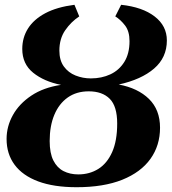

<svg xmlns="http://www.w3.org/2000/svg" viewBox="-20 -771 717 802"><path d="M300 11Q205 11 139.8 -13.2Q74.5 -37.5 41 -82.8Q7.5 -128 7.5 -190.5Q7.5 -243 33.8 -290.2Q60 -337.5 110.8 -371.5Q161.5 -405.5 235 -416.5Q164 -430.5 118.5 -467.2Q73 -504 73 -566.5Q73 -614 97 -652Q121 -690 169.2 -715.8Q217.5 -741.5 291 -751L311 -702.5Q277 -680 252.5 -644.8Q228 -609.5 228 -559.5Q228 -519 246.8 -493.2Q265.5 -467.5 295.8 -455.5Q326 -443.5 359.5 -443.5Q404.5 -443.5 441 -460.5Q477.5 -477.5 499.2 -512.2Q521 -547 521 -599Q521 -640.5 502.2 -664.8Q483.5 -689 461.5 -702.5L486 -751Q575 -741.5 626 -702.2Q677 -663 677 -602Q677 -530.5 623.5 -484.5Q570 -438.5 476 -418Q556 -403 602.2 -357.8Q648.5 -312.5 648.5 -237.5Q648.5 -163.5 608.5 -107.5Q568.5 -51.5 490.8 -20.2Q413 11 300 11ZM307 -42.5Q354 -42.5 390.8 -65.5Q427.5 -88.5 448.5 -135.8Q469.5 -183 469.5 -255Q469.5 -327 438.5 -358.2Q407.5 -389.5 350.5 -389.5Q299.5 -389.5 263 -363.8Q226.5 -338 207 -291.5Q187.5 -245 187.5 -182Q187.5 -131 203 -100.5Q218.5 -70 245.5 -56.2Q272.5 -42.5 307 -42.5Z"/></svg>

Font: Merriweather 60pt Black
Style: Italic
Weight: 900
Italic angle: -7.8°
Version: Version 2.101